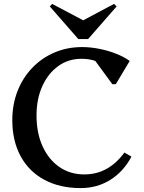

<svg xmlns="http://www.w3.org/2000/svg" viewBox="-20 -947 735 983"><path d="M393 16Q286 16 207 -26.5Q128 -69 85.5 -147.5Q43 -226 43 -332Q43 -412 69.5 -480Q96 -548 144.5 -599Q193 -650 258.5 -678Q324 -706 400 -706Q443 -706 488.5 -697Q534 -688 574.5 -672Q615 -656 644 -635L573 -516H555L468 -635Q437 -646 397 -646Q330 -646 278 -608.5Q226 -571 196.5 -505.5Q167 -440 167 -356Q167 -266 198 -198Q229 -130 284 -92Q339 -54 412 -54Q535 -54 617 -166L653 -145Q612 -68 544.5 -26Q477 16 393 16ZM247 -927 406 -843 564 -927 577 -914 431 -747H381L235 -914Z"/></svg>

Font: Platypi
Style: Regular
Weight: 400
Designer: David Sargent
Foundry: Bolt Cutter Type
Version: Version 1.200; ttfautohint (v1.8.4.7-5d5b)